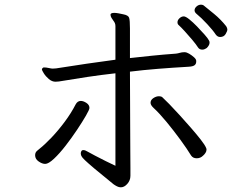

<svg xmlns="http://www.w3.org/2000/svg" viewBox="-20 -774 1040 820"><path d="M920 -616Q909 -616 901 -627Q890 -644 865 -671Q840 -698 817 -717Q811 -723 811 -730Q811 -739 819.5 -746.5Q828 -754 838 -754Q847 -754 852 -749Q866 -738 894.5 -714.5Q923 -691 946 -662Q951 -654 951 -648Q951 -641 943.5 -628.5Q936 -616 920 -616ZM473 -461Q411 -454 354 -445.5Q297 -437 244 -428Q238 -427 231.5 -426Q225 -425 217 -425Q202 -425 188.5 -436.5Q175 -448 167 -461Q159 -474 159 -477Q159 -482 164 -485Q165 -486 169 -486Q177 -486 188.5 -483.5Q200 -481 205 -481Q207 -481 213 -481.5Q219 -482 220 -482Q290 -493 351 -502Q412 -511 473 -519V-662Q473 -670 470.5 -675.5Q468 -681 464 -686Q460 -691 456 -698Q452 -705 452 -711V-712Q453 -719 468 -719Q476 -719 486.5 -717Q497 -715 506 -713Q528 -709 531.5 -698Q535 -687 535 -652V-526Q580 -531 628.5 -536Q677 -541 732 -545Q740 -546 748.5 -548.5Q757 -551 766 -551H769Q777 -551 788 -544.5Q799 -538 808.5 -529.5Q818 -521 818 -514V-511Q818 -501 811 -495.5Q804 -490 786 -489Q716 -485 654 -480Q592 -475 535 -468Q535 -414 535.5 -354.5Q536 -295 536 -238Q536 -181 536.5 -134Q537 -87 537 -57.5Q537 -28 537 -23Q537 -4 524 11Q511 26 496 26Q488 26 480 22Q472 18 465 13Q413 -29 384 -53.5Q355 -78 342.5 -90Q330 -102 327.5 -108Q325 -114 325 -119Q325 -124 327.5 -128.5Q330 -133 336 -133Q344 -133 355 -126Q364 -121 385.5 -109.5Q407 -98 431.5 -86Q456 -74 473 -66ZM863 -569Q860 -567 855 -564.5Q850 -562 844 -562Q832 -562 826 -571Q817 -585 801 -604Q785 -623 769 -640.5Q753 -658 743 -667Q738 -671 738 -679Q738 -688 746.5 -696Q755 -704 765 -704Q773 -704 788.5 -691.5Q804 -679 821.5 -661Q839 -643 853.5 -626.5Q868 -610 872 -602Q875 -598 875 -592Q875 -581 863 -569ZM847 -109Q836 -98 820 -98Q804 -98 796 -110Q779 -138 750.5 -177Q722 -216 691.5 -253Q661 -290 636 -313Q623 -325 623 -335Q623 -347 635 -355Q647 -363 659 -363Q668 -363 673 -359Q683 -350 703 -329.5Q723 -309 747.5 -282Q772 -255 796 -227.5Q820 -200 837.5 -177.5Q855 -155 860 -143Q861 -141 861.5 -139Q862 -137 862 -135Q862 -128 857.5 -121Q853 -114 847 -109ZM173 -74Q160 -74 145 -84.5Q130 -95 130 -111Q130 -123 138.5 -130Q147 -137 148 -138Q171 -156 200 -186.5Q229 -217 256.5 -254Q284 -291 303 -328Q311 -343 325 -343Q336 -343 349 -334.5Q362 -326 362 -313Q362 -306 347 -280Q332 -254 309 -219.5Q286 -185 260 -151.5Q234 -118 210.5 -96Q187 -74 173 -74Z"/></svg>

Font: Moon Stars Kai T HW
Style: Regular
Weight: 400
Designer: GuiWonder
Version: Version 1.101